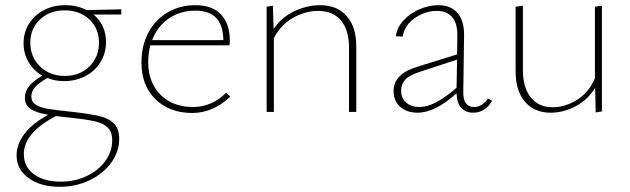

<svg xmlns="http://www.w3.org/2000/svg" viewBox="-20 -432 2433 741"><path d="M448 -376H341Q364 -357 376.5 -330Q389 -303 389 -270Q389 -227 368 -192.5Q347 -158 310 -138.5Q273 -119 227 -119Q191 -119 163 -131Q131 -113 116 -96.5Q101 -80 101 -60Q101 -39 118 -28Q135 -17 164.5 -12Q194 -7 253 -1Q324 7 361.5 15.5Q399 24 419.5 44.5Q440 65 440 104Q440 153 409.5 195.5Q379 238 326 263.5Q273 289 210 289Q137 289 90.5 255.5Q44 222 44 167Q44 125 74.5 84.5Q105 44 166 11Q122 4 99 -11Q76 -26 76 -54Q76 -79 92 -99Q108 -119 143 -140Q110 -159 90.5 -192Q71 -225 71 -265Q71 -307 92 -340.5Q113 -374 149.5 -393Q186 -412 232 -412Q278 -412 314 -393L448 -396ZM229 -392Q172 -392 134.5 -357Q97 -322 97 -267Q97 -212 134.5 -175.5Q172 -139 230 -139Q288 -139 325 -175.5Q362 -212 362 -267Q362 -322 325 -357Q288 -392 229 -392ZM241 21 196 16Q72 80 72 163Q72 212 111 240.5Q150 269 214 269Q270 269 315.5 247Q361 225 387 188.5Q413 152 413 110Q413 77 395.5 60Q378 43 343.5 35.5Q309 28 241 21Z M869 -59Q802 4 722 4Q634 4 580 -49Q526 -102 526 -190Q526 -256 553 -306.5Q580 -357 627.5 -384.5Q675 -412 734 -412Q800 -412 833.5 -375.5Q867 -339 867 -275Q867 -263 865 -257H560Q552 -225 552 -192Q552 -114 599.5 -66.5Q647 -19 725 -19Q797 -19 853 -74ZM567 -277H842Q841 -391 734 -391Q676 -391 631.5 -360.5Q587 -330 567 -277Z M1355 -253V0H1327V-247Q1327 -316 1296 -353Q1265 -390 1207 -390Q1159 -390 1111.5 -363.5Q1064 -337 1037 -285V0H1009V-406L1033 -410L1036 -320Q1067 -366 1116.5 -389Q1166 -412 1215 -412Q1281 -412 1318 -370Q1355 -328 1355 -253Z M1879 -43Q1868 -22 1849 -9.5Q1830 3 1806 3Q1777 3 1760 -16Q1743 -35 1742 -72Q1659 3 1591 3Q1551 3 1525 -19.5Q1499 -42 1499 -80Q1499 -113 1521 -136.5Q1543 -160 1593 -175L1744 -222L1745 -293Q1746 -342 1725 -366Q1704 -390 1666 -390Q1622 -390 1582 -363Q1542 -336 1534 -291L1508 -292Q1512 -326 1537.5 -353.5Q1563 -381 1599.5 -396.5Q1636 -412 1672 -412Q1720 -412 1746 -381.5Q1772 -351 1771 -295L1768 -80Q1766 -19 1810 -19Q1824 -19 1838.5 -27.5Q1853 -36 1863 -52ZM1598 -19Q1629 -19 1663 -37Q1697 -55 1742 -93L1744 -202L1601 -155Q1560 -142 1544 -124.5Q1528 -107 1528 -83Q1528 -53 1547.5 -36Q1567 -19 1598 -19Z M2303 -410V-2L2279 2L2277 -93Q2247 -45 2200 -21Q2153 3 2105 3Q2043 3 2006.5 -39Q1970 -81 1970 -155V-406L1998 -410V-162Q1998 -94 2028.5 -56Q2059 -18 2113 -18Q2160 -18 2206 -46Q2252 -74 2276 -130V-406Z"/></svg>

Font: Ysabeau Extralight
Style: Regular
Weight: 200
Designer: Christian Thalmann (Catharsis Fonts)
Version: Version 0.003